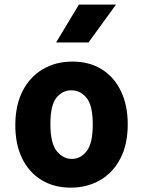

<svg xmlns="http://www.w3.org/2000/svg" viewBox="-20 -832 640 859"><path d="M296.5 7.5Q221.5 7.5 165.8 -26.5Q110 -60.5 79.2 -123.2Q48.5 -186 48.5 -271.5Q48.5 -361 81.2 -424.8Q114 -488.5 171.8 -522.5Q229.5 -556.5 304 -556.5Q380 -556.5 435.5 -521.8Q491 -487 521.2 -424Q551.5 -361 551.5 -276Q551.5 -186 518.5 -122.8Q485.5 -59.5 428 -26Q370.5 7.5 296.5 7.5ZM301 -121Q340 -121 367.5 -155.5Q395 -190 395 -275Q395 -361.5 366.8 -394.8Q338.5 -428 299 -428Q259.5 -428 232.5 -394.8Q205.5 -361.5 205.5 -277.5Q205.5 -190 234.2 -155.5Q263 -121 301 -121ZM231 -642 333 -811.5H499L376 -642Z"/></svg>

Font: Spline Sans Mono
Style: Regular
Weight: 400
Monospace: yes
Designer: Eben Sorkin, Mirko Velimirovic
Foundry: Sorkin Type
Version: Version 1.004